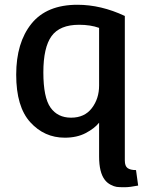

<svg xmlns="http://www.w3.org/2000/svg" viewBox="-20 -566 644 806"><path d="M504 -499V108Q504 131 515.5 139.5Q527 148 551 148L560 213Q525 220 502.5 220Q480 220 469.5 218.5Q459 217 444.5 209.5Q430 202 420 189Q396 158 396 91V-51Q377 -27 340 -7.5Q303 12 252 12Q166 12 107 -53Q48 -118 48 -252.5Q48 -387 112 -466.5Q176 -546 305 -546Q404 -546 504 -499ZM396 -207V-449Q360 -462 312 -462Q231 -462 196.5 -414.5Q162 -367 162 -262Q162 -157 192 -114.5Q222 -72 278.5 -72Q335 -72 365.5 -112Q396 -152 396 -207Z"/></svg>

Font: Convergence
Style: Regular
Weight: 400
Designer: Nicolas Silva and John Vargas
Foundry: Nicolas Silva and Jonh Vargas
Version: Version 1.002